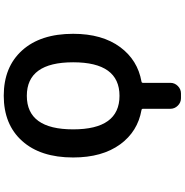

<svg xmlns="http://www.w3.org/2000/svg" viewBox="-0 -804 1000 1040"><g transform="rotate(-90 500.0 -284.0)"><path d="M501 -638.7Q319.3 -638.7 319.3 -387.7Q319.3 -136.7 501 -136.7Q682.6 -136.7 682.6 -387.7Q682.6 -638.7 501 -638.7ZM836.9 -387.7Q836.9 -230.5 764.6 -132.8Q694.3 -38.1 578.1 -17.6Q571.3 -16.6 571.3 -9.8V138.7Q571.3 162.1 554.2 179.2Q537.1 196.3 513.7 196.3H488.3Q464.8 196.3 447.8 179.2Q430.7 162.1 430.7 138.7V-9.8Q430.7 -16.6 423.8 -17.6Q307.6 -38.1 238.3 -132.8Q167 -230.5 167 -387.7Q167 -564.5 256.3 -664.1Q345.7 -763.7 501.5 -763.7Q657.2 -763.7 747.1 -664.1Q836.9 -564.5 836.9 -387.7Z"/></g></svg>

Font: Gen Jyuu Gothic Monospace Bold
Style: Bold
Weight: 700
Designer: [Source Han Sans]
Ryoko NISHIZUKA  (kana & ideographs); Paul D. Hunt (Latin, Greek & Cyrillic); Wenlong ZHANG  (bopomofo
Version: Version 1.002.20150607